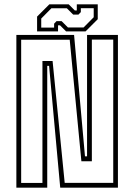

<svg xmlns="http://www.w3.org/2000/svg" viewBox="-20 -860 616 880"><path d="M55 0V-700H319.5L369.5 -143.5H379V-700H520.5V0H256L205 -558H196.5V0ZM77 -21.5H174.5V-580.5H221L276.5 -22H499V-678.5H401V-121H353L299.5 -678H77ZM150 -716V-784L206 -840H295L323 -812H332V-840H428V-772L372 -716H283L255 -744H246V-716ZM169 -733.5H228V-751.5L239 -763H262.5L291.5 -734H363L409.5 -781V-822.5H350.5V-804.5L339.5 -793H315.5L286.5 -822H215.5L169 -775Z"/></svg>

Font: Tourney Condensed ExtraLight
Style: Regular
Weight: 200
Width: 3
Designer: Tyler Finck
Foundry: Etcetera Type Co
Version: Version 1.010; ttfautohint (v1.8.3)